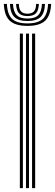

<svg xmlns="http://www.w3.org/2000/svg" viewBox="-42 -974 285 994"><path d="M124 0V-800H140V0ZM60.8 0V-800H76.5V0ZM92.5 0V-800H108.2V0ZM100.2 -840Q37.2 -840 8.9 -866.5Q-19.5 -893 -22.2 -953.8H-6.2Q-4 -899.8 20.8 -876.2Q45.5 -852.8 100.2 -852.8Q155 -852.8 179.8 -876.2Q204.5 -899.8 206.8 -953.8H222.8Q219.8 -893 191.4 -866.5Q163 -840 100.2 -840ZM100.2 -865.2Q53.5 -865.2 32.5 -885.9Q11.5 -906.5 9.5 -953.8H25.2Q27 -913.5 44.4 -895.8Q61.8 -878 100.2 -878Q138.8 -878 156.1 -895.8Q173.5 -913.5 175.2 -953.8H191Q189 -906.5 168 -885.9Q147 -865.2 100.2 -865.2ZM100.2 -890.8Q70 -890.8 56.2 -905.4Q42.5 -920 41.2 -953.8H55.5Q56 -926.8 66.9 -915Q77.8 -903.2 100.2 -903.2Q123 -903.2 133.8 -915Q144.5 -926.8 145 -953.8H159.2Q158 -920 144.2 -905.4Q130.5 -890.8 100.2 -890.8Z"/></svg>

Font: Big Shoulders Inline Text Thin
Style: Regular
Weight: 400
Version: Version 2.002